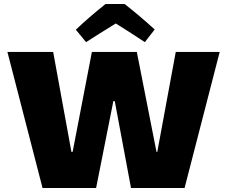

<svg xmlns="http://www.w3.org/2000/svg" viewBox="-20 -902 1132 957"><path d="M459 35H192L17 -643H245L336 -145H342L438 -643H662L760 -145H764L856 -643H1075L900 35H633L552 -398H545ZM751 -755 702 -692Q614 -750 557 -785Q468 -730 409 -692L358 -754Q422 -815 506 -882H601Q671 -828 751 -755Z"/></svg>

Font: Lalezar
Style: Regular
Weight: 400
Designer: Borna Izadpanah
Foundry: Borna Izadpanah
Version: Version 1.003;November 28, 2018;FontCreator 11.5.0.2421 64-b